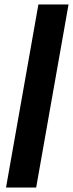

<svg xmlns="http://www.w3.org/2000/svg" viewBox="-20 -740 327 860"><path d="M7 100 152 -720H287L142 100Z"/></svg>

Font: DM Sans
Style: Bold Italic
Weight: 700
Italic angle: -10°
Designer: Colophon Foundry, Jonny Pinhorn
Foundry: Colophon Foundry
Version: Version 4.004;gftools[0.9.30]